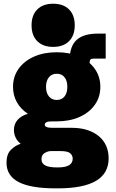

<svg xmlns="http://www.w3.org/2000/svg" viewBox="-20 -827 637 1051"><path d="M284.7 204.1Q148.9 204.1 82.3 169.7Q15.6 135.3 15.6 63.5Q15.6 17.1 39.6 -6.8Q63.5 -30.8 93.3 -40Q75.2 -54.2 65.7 -73.7Q56.2 -93.3 56.2 -115.7Q56.2 -147.5 75.9 -170.4Q95.7 -193.4 132.8 -204.1Q94.2 -229 72.8 -266.8Q51.3 -304.7 51.3 -351.6Q51.3 -407.7 81.8 -450.4Q112.3 -493.2 166.3 -517.1Q220.2 -541 290.5 -541Q360.8 -541 414.6 -517.1Q468.3 -493.2 498.8 -450.4Q529.3 -407.7 529.3 -351.6Q529.3 -295.9 499 -253.2Q468.8 -210.4 414.8 -186.5Q360.8 -162.6 290 -162.6H262.7Q225.1 -162.6 225.1 -144.5Q225.1 -127.4 264.6 -127.4H372.1Q419.9 -127.4 457.3 -115.5Q494.6 -103.5 521 -81.5Q547.4 -59.6 561 -28.8Q574.7 2 574.7 39.6Q574.7 122.1 505.4 163.1Q436 204.1 294.4 204.1ZM290.5 89.4H298.3Q377.9 89.4 377.9 41.5Q377.9 24.4 364.5 12.2Q351.1 0 310.5 0H258.8Q242.7 0 224.9 10.3Q207 20.5 207 44.9Q207 67.4 227.3 78.4Q247.6 89.4 290.5 89.4ZM290.5 -279.8Q317.9 -279.8 333.3 -299.1Q348.6 -318.4 348.6 -351.6Q348.6 -384.8 333.3 -404.1Q317.9 -423.3 290.5 -423.3Q263.7 -423.3 247.8 -404.1Q231.9 -384.8 231.9 -351.6Q231.9 -318.4 247.8 -299.1Q263.7 -279.8 290.5 -279.8ZM361.8 -448.7V-502.9Q361.8 -573.7 399.4 -608.4Q437 -643.1 518.1 -643.1H558.6V-506.3H494.6Q479.5 -506.3 474.9 -501Q470.2 -495.6 470.2 -479V-448.7ZM271 -570.3Q215.3 -570.3 184.1 -601.6Q152.8 -632.8 152.8 -688.5Q152.8 -744.1 184.1 -775.4Q215.3 -806.6 271 -806.6Q326.7 -806.6 357.9 -775.4Q389.2 -744.1 389.2 -688.5Q389.2 -632.8 357.9 -601.6Q326.7 -570.3 271 -570.3Z"/></svg>

Font: Schibsted Grotesk Black
Style: Regular
Weight: 900
Designer: Bakken & Baeck AS, Henrik Kongsvoll
Foundry: Schibsted ASA
Version: Version 1.100;gftools[0.9.25]